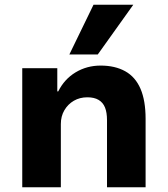

<svg xmlns="http://www.w3.org/2000/svg" viewBox="-20 -791 708 811"><path d="M74 0V-503H222V-405H226Q252 -457 299.5 -485.5Q347 -514 405 -514Q466 -514 509 -490Q552 -466 573.5 -416Q595 -366 595 -289V0H432V-283Q432 -316 423.5 -337Q415 -358 396.5 -369Q378 -380 349 -380Q317 -380 292 -365.5Q267 -351 252 -325.5Q237 -300 237 -267V0ZM273 -561 375 -771H543L393 -561Z"/></svg>

Font: Nunito Sans 7pt ExtraBold
Style: Regular
Weight: 800
Designer: Vernon Adams
Foundry: Vernon Adams
Version: Version 3.101;gftools[0.9.27]